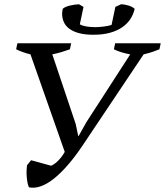

<svg xmlns="http://www.w3.org/2000/svg" viewBox="-20 -863 764 889"><path d="M583 -611.3Q539.1 -619.1 507.3 -634.8L513.2 -662.6H724.1L718.3 -634.8Q705.1 -629.4 686.8 -623Q668.5 -616.7 645 -611.3L362.8 -189.9Q329.1 -139.6 295.9 -101.1Q262.7 -62.5 231.2 -37.1Q199.7 -11.7 170.2 -1Q140.6 9.8 114.3 4.4Q109.9 -4.4 107.4 -17.1Q105 -29.8 103.8 -44.2Q102.5 -58.6 103 -72.5Q103.5 -86.4 105 -97.7L124 -121.1L216.3 -95.7Q221.2 -97.2 228.8 -102.1Q236.3 -106.9 245.1 -115Q253.9 -123 262.9 -134.3Q272 -145.5 279.8 -159.7L121.1 -611.3Q85.9 -619.6 54.7 -634.8L60.5 -662.6H309.6L303.7 -634.8Q286.6 -628.4 266.1 -622.3Q245.6 -616.2 222.2 -611.3L330.6 -288.6L342.3 -232.9H343.8L380.4 -297.9ZM412.1 -702.1Q373.5 -702.1 346.2 -709.5Q318.8 -716.8 301.3 -729.7Q283.7 -742.7 275.6 -760.7Q267.6 -778.8 267.6 -800.3Q267.6 -805.7 268.6 -811Q269.5 -816.4 270.5 -822.3Q276.4 -827.6 285.2 -831.3Q293.9 -835 304.2 -837.4Q314.5 -839.8 325.2 -841.3Q335.9 -842.8 345.7 -843.3L366.7 -831.1L349.6 -750.5Q360.8 -743.7 379.9 -740.5Q398.9 -737.3 420.9 -737.3Q428.7 -737.3 439 -738Q449.2 -738.8 459.7 -740Q470.2 -741.2 480 -743.2Q489.7 -745.1 496.6 -747.6L514.2 -831.1L540.5 -843.3Q547.9 -843.3 556.6 -841.8Q565.4 -840.3 574.2 -837.6Q583 -835 590.6 -831.1Q598.1 -827.1 603.5 -822.3Q598.1 -797.4 584 -775.4Q569.8 -753.4 546.4 -737.1Q522.9 -720.7 489.7 -711.4Q456.5 -702.1 412.1 -702.1Z"/></svg>

Font: PT Astra Serif
Style: Italic
Weight: 400
Italic angle: -16°
Designer: A.Korolkova, I. Chaeva
Foundry: ParaType Ltd
Version: Version 1.001